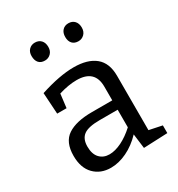

<svg xmlns="http://www.w3.org/2000/svg" viewBox="-179 -866 921 993"><g transform="rotate(-30 281.5 -370.0)"><path d="M459 -63 536 -47V-1L393 5L382 -82Q340 -38 291 -14.5Q242 9 195 9Q134 9 95.5 -30Q57 -69 57 -141Q57 -223 107.5 -256.5Q158 -290 253 -290H374V-372Q374 -473 266 -473Q218 -473 159 -455L149 -373H93L85 -500Q202 -538 286 -538Q369 -538 414 -501Q459 -464 459 -388ZM223 -55Q257 -55 296.5 -74.5Q336 -94 374 -129V-234H267Q199 -234 171 -213.5Q143 -193 143 -147Q143 -102 165 -78.5Q187 -55 223 -55ZM127 -697Q127 -721 141 -735Q155 -749 176 -749Q199 -749 212.5 -734.5Q226 -720 226 -695Q226 -671 211.5 -656.5Q197 -642 176 -642Q152 -642 139.5 -656.5Q127 -671 127 -697ZM327 -695Q327 -720 340.5 -734.5Q354 -749 376 -749Q399 -749 412.5 -734.5Q426 -720 426 -695Q426 -671 411.5 -656.5Q397 -642 376 -642Q353 -642 340 -656Q327 -670 327 -695Z"/></g></svg>

Font: Bitter Pro
Style: Regular
Weight: 400
Designer: Sol Matas, and Bitter project Authors
Foundry: Sol Matas
Version: Version 1.010